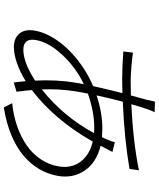

<svg xmlns="http://www.w3.org/2000/svg" viewBox="66 -855 824 996"><g transform="rotate(90 478.0 -357.0)"><path d="M443.9 -161.9Q584.2 -273.4 670.8 -432.9Q661.9 -433.9 642.8 -433.9Q559.7 -433.9 465.6 -400.9Q461.3 -382.1 454.5 -340.9Q440 -252.8 443.9 -161.9ZM237.9 -66.1Q304 -66.1 398.1 -127.1Q392.4 -237.2 409.1 -339.1Q414.8 -370.7 416.9 -380Q330.3 -338.8 264.4 -267.9Q198.5 -197.1 187.5 -130Q182.2 -98 195.1 -82Q208.1 -66.1 237.9 -66.1ZM748.2 -490.1 736.2 -467Q823.5 -445 864.5 -384.8Q905.5 -324.6 892.8 -247.2Q884.2 -195.3 858.1 -150.2Q832 -105.1 788.7 -68Q745.4 -30.9 681.3 -4.1Q617.2 22.7 537.3 35.2L515.3 -8.2Q578.5 -14.6 633.9 -33.7Q689.3 -52.9 733.1 -82.9Q777 -112.9 805.9 -155.9Q834.9 -198.9 843.4 -250Q850.1 -290.8 838.2 -326.3Q826.3 -361.9 794.6 -388.3Q762.8 -414.8 714.5 -426.1Q601.2 -227.3 447.1 -110.1Q449.6 -78.1 456 -30.9L407.7 -16Q403.1 -55.8 400.9 -78.1Q354.4 -49.4 308.1 -33.2Q261.7 -17 223.7 -17Q178.6 -17 154.5 -45.3Q130.3 -73.5 138.8 -125Q146.3 -169.7 173.1 -215.7Q199.9 -261.7 239 -301.1Q278.1 -340.6 326.7 -373.6Q375.4 -406.6 426.8 -427.9Q452.1 -539.8 463.1 -579.9Q437.9 -578.8 389.9 -578.8Q320 -578.8 246.8 -584.9L253.2 -634.9Q276.6 -630.7 324.9 -626.8Q373.2 -622.9 397 -622.9Q448.9 -622.9 475.1 -623.9Q496.1 -698.2 498.6 -709.9Q505.7 -739 507.1 -748.9L562.5 -747.2Q555.8 -735.8 546.5 -709.9Q535.2 -677.9 520.6 -626.1Q720.2 -636 863.3 -665.8L856.2 -616.8Q701.7 -590.2 507.5 -582Q487.6 -506.4 474.8 -446Q563.9 -475.9 647.7 -475.9Q666.5 -475.9 691.4 -474.1Q700.3 -491.1 704.2 -502.1Q713.4 -522.4 717.7 -540.8L768.5 -528.1Q764.6 -521.7 757.3 -507.5Q750 -493.3 748.2 -490.1Z"/></g></svg>

Font: Karasuma Gothic
Style: Light Italic
Weight: 300
Italic angle: 9.39998°
Designer: Rasmus Andersson / Ryoko Nishizuka
Foundry: rsms
Version: Version 1.00